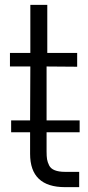

<svg xmlns="http://www.w3.org/2000/svg" viewBox="-20 -770 361 791"><path d="M308.1 -225.1H171.9V-146Q171.9 -126 173.8 -114Q175.8 -102.1 182.4 -88.6Q189 -75.2 205.6 -68.6Q222.2 -62 248 -62H306.2V1H248Q104 1 104 -136.2V-225.1H25.9V-273.9H104L105 -496.1H21V-551.8H105V-750H174.8V-551.8H297.9V-495.1L171.9 -496.1V-273.9H308.1Z"/></svg>

Font: Oakes Grotesk
Style: Light
Weight: 300
Designer: Samuel Oakes
Foundry: Samuel Oakes
Version: Version 1.0 | wf-rip DC20170320